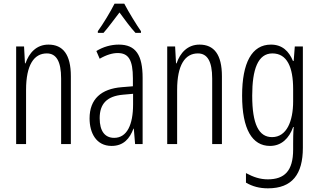

<svg xmlns="http://www.w3.org/2000/svg" viewBox="-20 -836 1737 1046"><path d="M244 -593C178 -593 138 -547 119 -491H116L111 -583H68V-51H122V-346C122 -482 165 -545 235 -545C286 -545 313 -503 313 -408V-51H366V-421C366 -539 323 -593 244 -593Z M657 -816H604C582 -772 542 -706 513 -666V-657H544C569 -685 603 -732 631 -768C659 -730 690 -687 718 -657H748V-666C726 -697 681 -770 657 -816ZM627 -593C585 -593 542 -581 505 -558L523 -516C561 -538 594 -547 621 -547C680 -547 704 -510 704 -409V-366L643 -361C531 -352 468 -296 468 -191C468 -112 504 -41 588 -41C654 -41 687 -82 707 -135H709L716 -51H757V-411C757 -536 720 -593 627 -593ZM649 -320 705 -325V-267C705 -157 672 -85 602 -85C552 -85 523 -121 523 -192C523 -271 563 -312 649 -320Z M1067 -593C1001 -593 961 -547 942 -491H939L934 -583H891V-51H945V-346C945 -482 988 -545 1058 -545C1109 -545 1136 -503 1136 -408V-51H1189V-421C1189 -539 1146 -593 1067 -593Z M1456 -593C1352 -593 1299 -494 1299 -315C1299 -132 1354 -41 1451 -41C1513 -41 1555 -82 1577 -144H1580C1577 -108 1577 -79 1577 -53V-21C1577 95 1530 141 1439 141C1397 141 1361 129 1320 107V159C1356 180 1394 190 1440 190C1572 190 1630 113 1630 -31V-583H1586L1580 -504H1576C1554 -557 1518 -593 1456 -593ZM1464 -545C1544 -545 1577 -470 1577 -351V-284C1577 -176 1542 -89 1462 -89C1390 -89 1354 -159 1354 -315C1354 -458 1385 -545 1464 -545Z"/></svg>

Font: Noto Sans Tamil UI ExtraCondensed Light
Style: Regular
Weight: 300
Width: 2
Designer: Jelle Bosma - Monotype Design Team
Foundry: Monotype Imaging Inc.
Version: Version 2.004